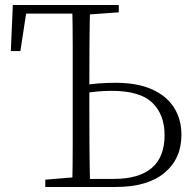

<svg xmlns="http://www.w3.org/2000/svg" viewBox="-20 -743 769 763"><path d="M302 0V-32H432Q531 -32 582.5 -75Q634 -118 634 -206Q634 -288 585 -335Q536 -382 424 -382Q392 -382 362.5 -379Q333 -376 302 -370V-402Q337 -409 371 -411.5Q405 -414 439 -414Q526 -414 584 -388Q642 -362 671.5 -315.5Q701 -269 701 -207Q701 -112 633.5 -56Q566 0 440 0ZM267 0Q269 -83 269 -166Q269 -249 269 -333V-390Q269 -474 269 -557.5Q269 -641 267 -723H338Q336 -641 335.5 -557.5Q335 -474 335 -389V-333Q335 -249 335.5 -166Q336 -83 338 0ZM23 -540 31 -723H307V-689H58L89 -723L61 -540ZM160 0V-29L293 -40H302V0ZM301 -684V-723H452V-694L313 -684Z"/></svg>

Font: Source Han Serif JP VF
Style: Regular
Weight: 250
Designer: Ryoko NISHIZUKA 西塚涼子 (kana & ideographs); Frank Grießhammer (Latin, Greek & Cyrillic); Wenlong ZHANG 张文龙 (bopomofo); San
Foundry: Adobe
Version: Version 2.001;hotconv 1.1.0;makeotfexe 2.6.0